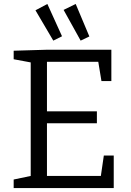

<svg xmlns="http://www.w3.org/2000/svg" viewBox="-20 -949 661 969"><path d="M504 -164H554V0H49V-43L135 -61V-634L49 -650V-693L216 -698H542V-540H492L476 -637H217V-387H469V-327H217V-61H489ZM249 -744 159 -897 219 -929 293 -766ZM387 -744 301 -899 362 -929 431 -765Z"/></svg>

Font: Bitter
Style: Regular
Weight: 400
Designer: Sol Matas, and Bitter project Authors
Foundry: Sol Matas
Version: Version 2.001